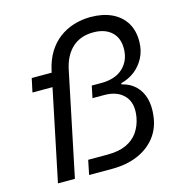

<svg xmlns="http://www.w3.org/2000/svg" viewBox="-109 -832 868 928"><g transform="rotate(-15 325.5 -368.0)"><path d="M67.1 0 178.1 -533.4Q189.4 -585.1 212.6 -623.2Q235.9 -661.3 269.1 -686.3Q302.4 -711.3 342.5 -723.6Q382.6 -736 426.3 -736Q487.7 -736 532.6 -714.8Q577.4 -693.6 601.6 -653.9Q625.7 -614.1 624.3 -557.4Q623.6 -515.4 605.5 -480.4Q587.4 -445.4 557.2 -421.8Q527 -398.1 488.3 -388.9L487 -383Q529.3 -372.9 555.7 -347.1Q582.1 -321.3 592.7 -283.5Q603.3 -245.7 597.6 -197.9Q591.1 -136.1 556.6 -91.6Q522 -47.1 466.1 -23.6Q410.1 0 338.3 0H223L237.7 -72.3H334.9Q390.9 -72.3 428.3 -89.5Q465.7 -106.7 487.4 -138.1Q509.1 -169.6 516.3 -210.3Q528.4 -279.1 493.9 -316.9Q459.4 -354.6 394 -354.6H334.9L347.3 -414.4H395Q465 -414.4 503.5 -450.4Q542 -486.3 543.4 -543.7Q544.9 -599.1 511.8 -630Q478.7 -660.9 420.6 -660.9Q355.7 -660.9 314.9 -623.5Q274 -586.1 259.6 -517.3L151.9 0ZM61.7 -456.1 76.4 -524.7H188L172 -456.1Z"/></g></svg>

Font: Mona Sans
Style: Italic
Weight: 200
Italic angle: -11.6951°
Designer: Deni Anggara
Foundry: GitHub
Version: Version 2.000